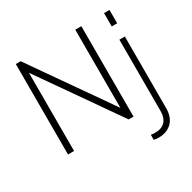

<svg xmlns="http://www.w3.org/2000/svg" viewBox="-204 -947 1368 1370"><g transform="rotate(-30 479.5 -262.5)"><path d="M99 0H149V-644L599 0H639V-745H589V-101L139 -745H99ZM826 -635H871V-745H826ZM720 220Q788 220 829.5 179.5Q871 139 871 62V-526H826V62Q826 118 797.5 147.5Q769 177 717 177Q698 177 681 174V215Q698 220 720 220Z"/></g></svg>

Font: Plus Jakarta Sans ExtraLight
Style: Regular
Weight: 200
Designer: Gumpita Rahayu
Foundry: Tokotype
Version: Version 2.004; ttfautohint (v1.8.3)